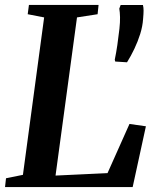

<svg xmlns="http://www.w3.org/2000/svg" viewBox="-26 -763 636 783"><path d="M-5.5 0 -1.5 -36 67.5 -50 154 -692 87 -705 92 -743H376L372 -705L288 -692L200.5 -47L412.5 -57L502 -257.5L569 -248L515 0ZM492 -509 444 -512 442 -519.5Q448 -548.5 452.5 -579.2Q457 -610 461 -645.5Q464 -672.5 463.5 -693Q463 -713.5 460.5 -728L466 -742.5H557Q559.5 -732 559.5 -719.8Q559.5 -707.5 557.5 -685Q555.5 -655.5 545.8 -624.5Q536 -593.5 522 -564Q508 -534.5 492 -509Z"/></svg>

Font: Merriweather 60pt SemiBold
Style: Italic
Weight: 600
Italic angle: -7.8°
Version: Version 2.101